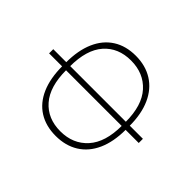

<svg xmlns="http://www.w3.org/2000/svg" viewBox="-180 -933 1139 1139"><g transform="rotate(-45 389.5 -363.0)"><path d="M375 -97Q272 -97 200 -129.5Q128 -162 90.5 -222.5Q53 -283 53 -365Q53 -448 90.5 -507.5Q128 -567 200 -598.5Q272 -630 375 -630H404Q506 -630 578 -598.5Q650 -567 688 -507.5Q726 -448 726 -365Q726 -283 688 -222.5Q650 -162 578 -129.5Q506 -97 404 -97ZM374 -130H404Q544 -130 615 -194.5Q686 -259 686 -365Q686 -472 615 -534.5Q544 -597 404 -597H374Q235 -597 163.5 -534.5Q92 -472 92 -365Q92 -259 163.5 -194.5Q235 -130 374 -130ZM372 13V-739H407V13Z"/></g></svg>

Font: Noto Sans SC Thin
Style: Regular
Weight: 100
Designer: Ryoko NISHIZUKA 西塚涼子 (kana, bopomofo & ideographs); Paul D. Hunt (Latin, Greek & Cyrillic); Sandoll Communications 산돌커뮤니
Foundry: Adobe
Version: Version 2.004-H2;hotconv 1.0.118;makeotfexe 2.5.65603